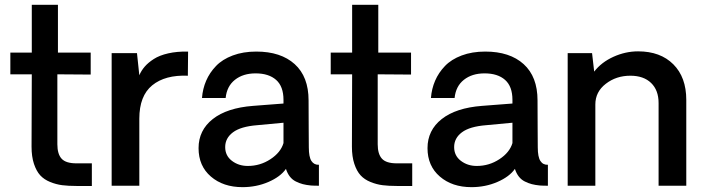

<svg xmlns="http://www.w3.org/2000/svg" viewBox="-20 -770 2915 796"><path d="M296.9 1Q263.2 1 238 -2.2Q212.9 -5.4 187.7 -15.6Q162.6 -25.9 146.7 -43.2Q130.9 -60.5 120.8 -90.6Q110.8 -120.6 110.8 -162.1L111.8 -461.9H22.9V-551.8H111.8V-750H220.2V-551.8H356V-460.9L217.8 -461.9V-171.9Q217.8 -131.3 235.4 -112.1Q252.9 -92.8 296.9 -92.8H360.8V1Z M759.8 -556.2 758.8 -456.1Q664.6 -460 611.1 -416.3Q557.6 -372.6 557.6 -277.8V0H442.9V-549.8H547.9L557.6 -458Q565.9 -477.5 580.1 -493.9Q594.2 -510.3 617.7 -525.4Q641.1 -540.5 677.5 -548.8Q713.9 -557.1 759.8 -556.2Z M985.4 5.9Q905.3 5.9 854.2 -38.1Q803.2 -82 803.2 -155.8Q803.2 -230 862.1 -276.4Q920.9 -322.8 1029.3 -331.1L1155.3 -340.8V-356Q1155.3 -411.6 1124.8 -438.7Q1094.2 -465.8 1039.6 -465.8Q987.8 -465.8 954.1 -439.2Q920.4 -412.6 915.5 -363.8H817.4Q820.3 -401.9 834.7 -435.3Q849.1 -468.8 875.5 -496.3Q901.9 -523.9 944.8 -540Q987.8 -556.2 1042.5 -556.2Q1144 -556.2 1201.7 -504.2Q1259.3 -452.1 1259.3 -354Q1259.3 -308.1 1259.8 -237.1Q1260.3 -166 1260.3 -159.2Q1260.3 -119.1 1271.2 -102.5Q1282.2 -85.9 1302.2 -86.9V0Q1280.8 0 1268.6 -1Q1249.5 -2.9 1235.4 -6.6Q1221.2 -10.3 1206.5 -17.6Q1191.9 -24.9 1181.6 -38.1Q1171.4 -51.3 1165.5 -69.8Q1142.6 -37.1 1092.8 -15.6Q1043 5.9 985.4 5.9ZM1007.3 -82Q1058.6 -82 1101.1 -109.9Q1143.6 -137.7 1155.3 -176.8V-261.2L1046.4 -251Q978 -245.6 945.8 -221.4Q913.6 -197.3 913.6 -160.2Q913.6 -124.5 941.4 -103.3Q969.2 -82 1007.3 -82Z M1625 1Q1591.3 1 1566.2 -2.2Q1541 -5.4 1515.9 -15.6Q1490.7 -25.9 1474.9 -43.2Q1459 -60.5 1449 -90.6Q1439 -120.6 1439 -162.1L1439.9 -461.9H1351.1V-551.8H1439.9V-750H1548.3V-551.8H1684.1V-460.9L1545.9 -461.9V-171.9Q1545.9 -131.3 1563.5 -112.1Q1581.1 -92.8 1625 -92.8H1689V1Z M1934.6 5.9Q1854.5 5.9 1803.5 -38.1Q1752.4 -82 1752.4 -155.8Q1752.4 -230 1811.3 -276.4Q1870.1 -322.8 1978.5 -331.1L2104.5 -340.8V-356Q2104.5 -411.6 2074 -438.7Q2043.5 -465.8 1988.8 -465.8Q1937 -465.8 1903.3 -439.2Q1869.6 -412.6 1864.7 -363.8H1766.6Q1769.5 -401.9 1783.9 -435.3Q1798.3 -468.8 1824.7 -496.3Q1851.1 -523.9 1894 -540Q1937 -556.2 1991.7 -556.2Q2093.3 -556.2 2150.9 -504.2Q2208.5 -452.1 2208.5 -354Q2208.5 -308.1 2209 -237.1Q2209.5 -166 2209.5 -159.2Q2209.5 -119.1 2220.5 -102.5Q2231.4 -85.9 2251.5 -86.9V0Q2230 0 2217.8 -1Q2198.7 -2.9 2184.6 -6.6Q2170.4 -10.3 2155.8 -17.6Q2141.1 -24.9 2130.9 -38.1Q2120.6 -51.3 2114.7 -69.8Q2091.8 -37.1 2042 -15.6Q1992.2 5.9 1934.6 5.9ZM1956.5 -82Q2007.8 -82 2050.3 -109.9Q2092.8 -137.7 2104.5 -176.8V-261.2L1995.6 -251Q1927.2 -245.6 1895 -221.4Q1862.8 -197.3 1862.8 -160.2Q1862.8 -124.5 1890.6 -103.3Q1918.5 -82 1956.5 -82Z M2625.5 -557.1Q2717.8 -557.1 2771.5 -503.4Q2825.2 -449.7 2825.2 -356V0H2710.4V-342.8Q2710.4 -396 2679.4 -426Q2648.4 -456.1 2593.3 -456.1Q2534.7 -456.1 2491.5 -422.6Q2448.2 -389.2 2448.2 -336.9V0H2333.5V-549.8H2434.6L2443.4 -473.1Q2473.1 -511.7 2522.9 -534.4Q2572.8 -557.1 2625.5 -557.1Z"/></svg>

Font: Oakes Grotesk Medium
Style: Regular
Weight: 500
Designer: Samuel Oakes
Foundry: Samuel Oakes
Version: Version 1.000;PS 001.000;hotconv 1.0.88;makeotf.lib2.5.64775